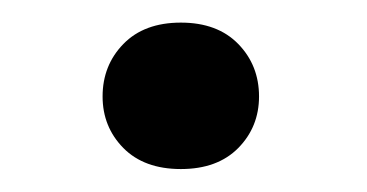

<svg xmlns="http://www.w3.org/2000/svg" viewBox="-20 -433 323 169"><path d="M70.3 -348.1Q70.3 -375.5 88.6 -394.3Q106.9 -413.1 139.2 -413.1Q171.4 -413.1 189.7 -394.3Q208 -375.5 208 -348.1Q208 -321.3 189.7 -302.7Q171.4 -284.2 139.2 -284.2Q106.9 -284.2 88.6 -302.7Q70.3 -321.3 70.3 -348.1Z"/></svg>

Font: Vazirmatn RD UI FD Medium
Style: Regular
Weight: 500
Designer: Saber Rastikerdar
Foundry: Saber Rastikerdar
Version: Version 33.003